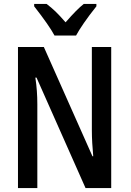

<svg xmlns="http://www.w3.org/2000/svg" viewBox="-20 -952 663 972"><path d="M256 -772H365C382 -804 419 -859 468 -920V-932H404C380 -913 353 -886 312 -839C269 -888 251 -905 216 -932H153V-920C203 -856 238 -806 256 -772ZM71 0H169V-425C169 -469 166 -513 159 -559H165L413 0H543V-714H445V-293C445 -249 448 -205 452 -161H448L202 -714H71Z"/></svg>

Font: Kathrein 67 Medium Condensed
Style: Regular
Weight: 500
Width: 3
Designer: Lazydogs Typefoundry, based on Open Sans by Ascender Corporation
Foundry: Lazydogs Typefoundry
Version: Version 1.003;PS 001.003;hotconv 1.0.88;makeotf.lib2.5.64775